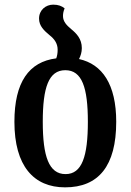

<svg xmlns="http://www.w3.org/2000/svg" viewBox="-20 -793 562 826"><path d="M320 -539C327 -553 332 -568 332 -586C332 -626 309 -649 286 -668C267 -684 251 -700 251 -724C251 -735 253 -745 258 -757C246 -767 231 -773 209 -773C177 -773 148 -750 148 -713C148 -681 170 -661 194 -641C213 -626 228 -607 228 -579C228 -565 226 -553 222 -542C104 -527 42 -439 42 -269C42 -79 125 13 260 13C404 13 480 -79 480 -269C480 -430 420 -517 320 -539ZM262 -44C190 -44 164 -121 164 -269C164 -416 189 -491 261 -491C333 -491 358 -416 358 -269C358 -121 333 -44 262 -44Z"/></svg>

Font: Noto Serif Georgian Condensed SemiBold
Style: Regular
Weight: 600
Width: 3
Designer: Monotype Design Team, Akaki Razmadze
Foundry: Google LLC
Version: Version 2.003